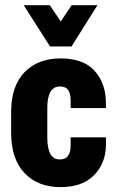

<svg xmlns="http://www.w3.org/2000/svg" viewBox="-20 -728 456 759"><path d="M23.9 -205.6Q23.9 -99.6 76.9 -43.9Q129.9 11.7 218.8 11.7Q305.7 11.7 351.8 -35.4Q397.9 -82.5 398.9 -154.8V-185.1H259.3V-153.8Q259.3 -127.4 249.3 -112.5Q239.3 -97.7 215.8 -97.7Q191.4 -97.7 179.2 -119.4Q167 -141.1 167 -185.1V-300.8Q167 -343.8 179.4 -365Q191.9 -386.2 217.3 -386.2Q240.2 -386.2 249.8 -371.6Q259.3 -356.9 259.3 -332V-300.8H398.9L398.4 -332.5Q395 -404.8 351.1 -450.9Q307.1 -497.1 219.7 -497.1Q129.9 -497.1 76.9 -442.4Q23.9 -387.7 23.9 -283.7ZM177.7 -544.4H262.7L365.2 -707.5H263.2L220.2 -643.1L176.8 -707.5H73.7Z"/></svg>

Font: Roboto Flex
Style: wght 700 wdth 25 opsz 34 GRAD 0.00 slnt 0.00 XTRA 468 XOPQ 96 YOPQ 79 YTLC 514 YTUC 712 YTAS 750 YTDE -203.00 YTFI 738
Weight: 700
Width: 1
Designer: Berlow after Robertson
Foundry: Google
Version: Version 3.100